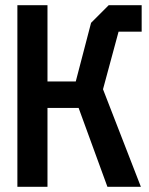

<svg xmlns="http://www.w3.org/2000/svg" viewBox="-20 -720 574 740"><path d="M47 0V-700H163V-406H272L331 -632L399 -700H526V-598H437L377 -376L523 0H394L283 -304H163V0Z"/></svg>

Font: Tektur SemiCondensed Medium
Style: Regular
Weight: 500
Width: 4
Designer: Adam Jagosz
Foundry: Adam Jagosz
Version: Version 1.005;gftools[0.9.30]